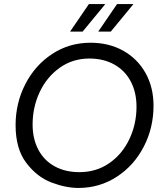

<svg xmlns="http://www.w3.org/2000/svg" viewBox="-20 -920 804 948"><path d="M57 -302Q57 -411 105 -504.5Q153 -598 237.5 -653.5Q322 -709 427 -709Q518 -709 588.5 -669.5Q659 -630 698.5 -559.5Q738 -489 738 -398Q738 -289 690 -196Q642 -103 557 -47.5Q472 8 367 8Q305 8 234 -19Q163 -46 110 -115.5Q57 -185 57 -302ZM654 -393Q654 -463 626 -517Q598 -571 545 -601Q492 -631 421 -631Q339 -631 275 -585.5Q211 -540 176 -465.5Q141 -391 141 -305Q141 -235 169 -181.5Q197 -128 249.5 -99Q302 -70 372 -70Q455 -70 519 -114Q583 -158 618.5 -232.5Q654 -307 654 -393ZM326 -764 419 -900H500L388 -764ZM465 -764 558 -900H639L527 -764Z"/></svg>

Font: Fixel Italic Variable Display Thin
Style: Italic
Weight: 100
Italic angle: -10°
Designer: AlfaBravo + MacPaw
Foundry: Kyrylo Tkachov, Marchela Mozhyna, Serhii Makarenko, Maria Weinstein, Zakhar Kryvoshyya
Version: Version 1.210;Glyphs 3.2 (3217)